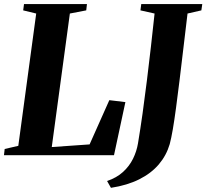

<svg xmlns="http://www.w3.org/2000/svg" viewBox="-32 -763 1015 944"><path d="M-12.5 0 -9 -30.5 58 -46 146 -696.5 82 -712 86 -743H395.5L392 -712L311.5 -696.5L222.5 -40L408.5 -53L505.5 -270.5L584.5 -261L528.5 0ZM513.5 160.5 494.5 127Q541.5 111 572.8 82.5Q604 54 622 17.5Q640 -19 646.5 -58.5Q658 -127.5 669 -205.5Q680 -283.5 690.2 -366.5Q700.5 -449.5 710 -533.2Q719.5 -617 728 -696.5L658.5 -712L662.5 -743H962.5L958 -712L890 -696.5Q879 -605.5 869.2 -522Q859.5 -438.5 850.5 -365.8Q841.5 -293 833.5 -233Q825.5 -173 817.8 -127.8Q810 -82.5 802.5 -54.5Q786 1.5 748.8 45.2Q711.5 89 652.8 118.5Q594 148 513.5 160.5Z"/></svg>

Font: Merriweather 96pt ExtraBold
Style: Italic
Weight: 800
Italic angle: -7.8°
Version: Version 2.101